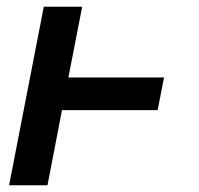

<svg xmlns="http://www.w3.org/2000/svg" viewBox="-20 -550 590 570"><path d="M7 0 110 -530H224L183 -320H467L448 -223H164L121 0Z"/></svg>

Font: Lode Term
Style: Bold Italic
Weight: 700
Italic angle: -11°
Monospace: yes
Designer: Belleve Invis
Foundry: Belleve Invis
Version: Version 29.2.0